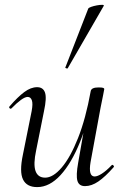

<svg xmlns="http://www.w3.org/2000/svg" viewBox="-20 -751 505 784"><path d="M131.8 13Q89 13 73.9 -18.3Q58.8 -49.6 73.4 -119L109.2 -297Q115 -327.6 110.1 -341.4Q105.2 -355.2 93 -355.2Q82.2 -355.2 65.2 -342.8Q48.2 -330.4 27.4 -309Q23.4 -305 19.4 -309Q15.4 -313 19.4 -317Q52.2 -355 79 -375Q105.8 -395 131.6 -395Q156 -395 163.7 -373.2Q171.4 -351.4 159.6 -297L127.8 -138Q115.4 -80.4 125 -53Q134.6 -25.6 164.4 -25.6Q196.6 -25.6 231.9 -66.8Q267.2 -108 298.6 -187.1Q330 -266.2 350.4 -378.8L362.8 -377.8Q343 -261.4 307.6 -173.2Q272.2 -85 227.2 -36Q182.2 13 131.8 13ZM327.2 9Q302.4 9 296.1 -12.7Q289.8 -34.4 299.2 -86.6L350.4 -378.8Q353 -394 382.4 -394Q396.8 -394 401.3 -392.2Q405.8 -390.4 405.8 -387.6Q405.8 -384.4 400.8 -361.2Q395.8 -338 390.8 -312L349.8 -89Q340 -30.4 366.4 -30.4Q378 -30.4 396.1 -42Q414.2 -53.6 435.6 -76Q438.6 -80 443 -75.5Q447.4 -71 443.6 -67.8Q409.2 -28.8 381.5 -9.9Q353.8 9 327.2 9ZM257 -473Q256 -470 250.5 -472Q245 -474 247 -476L340.4 -716Q342.2 -719.4 352.3 -723Q362.4 -726.6 375.2 -729Q388 -731.4 396.9 -731.3Q405.8 -731.2 403.6 -727Z"/></svg>

Font: Cormorant Garamond Light
Style: Italic
Weight: 300
Italic angle: -10°
Designer: Christian Thalmann (Catharsis Fonts)
Foundry: Catharsis Fonts
Version: Version 4.001